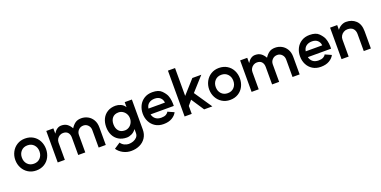

<svg xmlns="http://www.w3.org/2000/svg" viewBox="-15 -1768 5988 3019"><g transform="rotate(-20 2978.5 -259.0)"><path d="M451 -253Q451 -319 410.5 -362.5Q370 -406 304 -406Q238 -406 197.5 -362.5Q157 -319 157 -253Q157 -186 197.5 -142.5Q238 -99 304 -99Q370 -99 410.5 -142.5Q451 -186 451 -253ZM304 -520Q382 -520 440.5 -484Q499 -448 530 -387Q561 -326 561 -253Q561 -180 530 -119Q499 -58 440.5 -22Q382 14 304 14Q229 14 170.5 -22Q112 -58 79.5 -119.5Q47 -181 47 -253Q47 -325 79.5 -386.5Q112 -448 170.5 -484Q229 -520 304 -520Z M1237 -398Q1188 -398 1155 -364.5Q1122 -331 1122 -282V10H1004V-282Q1004 -334 977 -365.5Q950 -397 896 -397Q866 -397 839.5 -381.5Q813 -366 796.5 -339Q780 -312 780 -279V10H661V-517H780V-429Q804 -470 837 -493.5Q870 -517 910 -517Q968 -517 1006 -490Q1044 -463 1073 -412Q1104 -461 1143 -489Q1182 -517 1244 -517Q1302 -517 1352.5 -490Q1403 -463 1434 -410.5Q1465 -358 1465 -285V10H1346V-282Q1346 -331 1314.5 -364.5Q1283 -398 1237 -398Z M1966 -254Q1966 -295 1947 -329Q1928 -363 1896 -383Q1864 -403 1827 -403Q1759 -403 1724 -361.5Q1689 -320 1689 -254Q1689 -186 1724 -144Q1759 -102 1827 -102Q1864 -102 1896 -122Q1928 -142 1947 -177Q1966 -212 1966 -254ZM1818 -518Q1859 -518 1903 -499.5Q1947 -481 1975 -437V-521H2095V-20Q2095 60 2057 118Q2019 176 1955 206Q1891 236 1812 236Q1742 236 1679.5 203.5Q1617 171 1580 116L1681 49Q1705 85 1742 102Q1779 119 1812 119Q1850 119 1887 106Q1924 93 1949.5 65.5Q1975 38 1975 -5V-71Q1943 -26 1900 -6Q1857 14 1818 14Q1740 14 1683 -20.5Q1626 -55 1596.5 -115.5Q1567 -176 1567 -253Q1567 -329 1596.5 -389Q1626 -449 1683 -483.5Q1740 -518 1818 -518Z M2435 -412Q2377 -412 2338 -383Q2299 -354 2291 -298H2567Q2562 -350 2527.5 -381Q2493 -412 2435 -412ZM2434 -520Q2539 -520 2588 -470Q2637 -420 2655 -377Q2671 -337 2676.5 -289.5Q2682 -242 2680 -201H2291Q2303 -151 2339 -122.5Q2375 -94 2435 -94Q2484 -94 2513.5 -110.5Q2543 -127 2553 -151L2658 -104Q2634 -55 2577 -21Q2520 13 2434 13Q2355 13 2297.5 -23Q2240 -59 2209.5 -119.5Q2179 -180 2179 -253Q2179 -327 2209.5 -387.5Q2240 -448 2297.5 -484Q2355 -520 2434 -520Z M2902 -288 3104 -514H3254L3046 -283L3247 13H3110L2969 -200L2902 -120V13H2783V-754H2902Z M3695 -253Q3695 -319 3654.5 -362.5Q3614 -406 3548 -406Q3482 -406 3441.5 -362.5Q3401 -319 3401 -253Q3401 -186 3441.5 -142.5Q3482 -99 3548 -99Q3614 -99 3654.5 -142.5Q3695 -186 3695 -253ZM3548 -520Q3626 -520 3684.5 -484Q3743 -448 3774 -387Q3805 -326 3805 -253Q3805 -180 3774 -119Q3743 -58 3684.5 -22Q3626 14 3548 14Q3473 14 3414.5 -22Q3356 -58 3323.5 -119.5Q3291 -181 3291 -253Q3291 -325 3323.5 -386.5Q3356 -448 3414.5 -484Q3473 -520 3548 -520Z M4481 -398Q4432 -398 4399 -364.5Q4366 -331 4366 -282V10H4248V-282Q4248 -334 4221 -365.5Q4194 -397 4140 -397Q4110 -397 4083.5 -381.5Q4057 -366 4040.5 -339Q4024 -312 4024 -279V10H3905V-517H4024V-429Q4048 -470 4081 -493.5Q4114 -517 4154 -517Q4212 -517 4250 -490Q4288 -463 4317 -412Q4348 -461 4387 -489Q4426 -517 4488 -517Q4546 -517 4596.5 -490Q4647 -463 4678 -410.5Q4709 -358 4709 -285V10H4590V-282Q4590 -331 4558.5 -364.5Q4527 -398 4481 -398Z M5067 -412Q5009 -412 4970 -383Q4931 -354 4923 -298H5199Q5194 -350 5159.5 -381Q5125 -412 5067 -412ZM5066 -520Q5171 -520 5220 -470Q5269 -420 5287 -377Q5303 -337 5308.5 -289.5Q5314 -242 5312 -201H4923Q4935 -151 4971 -122.5Q5007 -94 5067 -94Q5116 -94 5145.5 -110.5Q5175 -127 5185 -151L5290 -104Q5266 -55 5209 -21Q5152 13 5066 13Q4987 13 4929.5 -23Q4872 -59 4841.5 -119.5Q4811 -180 4811 -253Q4811 -327 4841.5 -387.5Q4872 -448 4929.5 -484Q4987 -520 5066 -520Z M5656 -400Q5621 -400 5591.5 -382.5Q5562 -365 5545 -335.5Q5528 -306 5529 -271V10H5410V-517H5529V-437Q5555 -474 5594.5 -495.5Q5634 -517 5674 -517Q5773 -517 5837 -457Q5901 -397 5901 -278V10H5782V-275Q5782 -332 5750.5 -366Q5719 -400 5656 -400Z"/></g></svg>

Font: SUIT
Style: Bold
Weight: 700
Designer: Sunn Youn; Korean Glyphs from Source Han Sans (Sandoll Communications; Soo-young Jang, Joo-yeon Kang)
Foundry: Sunn
Version: Version 1.150